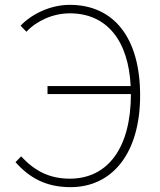

<svg xmlns="http://www.w3.org/2000/svg" viewBox="-20 -759 659 792"><path d="M89 -628C131 -673 198 -704 268 -704C421 -704 510 -591 519 -404H176V-371H520C520 -148 424 -22 268 -22C185 -22 124 -53 67 -114L44 -90C101 -26 169 13 271 13C444 13 558 -128 558 -365C558 -604 449 -739 268 -739C183 -739 106 -697 65 -653Z"/></svg>

Font: Source Han Sans CN ExtraLight
Style: Regular
Weight: 250
Designer: Ryoko NISHIZUKA (kana & ideographs); Paul D. Hunt (Latin, Greek & Cyrillic); Wenlong ZHANG (bopomofo); Sandoll Communica
Foundry: Adobe Systems Incorporated
Version: Version 1.004;PS 1.004;hotconv 16.6.51;makeotf.lib2.5.65220